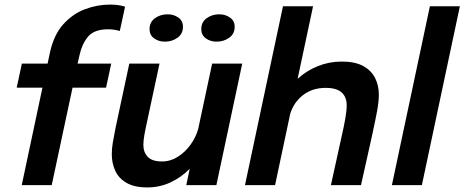

<svg xmlns="http://www.w3.org/2000/svg" viewBox="-20 -809 2030 839"><path d="M75 0 165.5 -426H53L75.5 -531H188L198 -578.5Q215 -656.5 256.2 -702.5Q297.5 -748.5 351.5 -768.8Q405.5 -789 460.5 -789Q486.5 -789 503.8 -785.5Q521 -782 526.5 -779.5L503.5 -673.5Q498 -675.5 483.8 -678.2Q469.5 -681 452.5 -681Q391 -681 364.2 -648.2Q337.5 -615.5 327.5 -568L319 -531H466L443.5 -426H297L206 0Z M624 10Q567 10 532.8 -10Q498.5 -30 483.5 -63Q468.5 -96 468.5 -135Q468.5 -159 472.8 -185Q477 -211 485 -250.5L545 -531H677L623 -279Q615 -243 610.8 -218.8Q606.5 -194.5 606.5 -175.5Q606.5 -144 625.5 -123.8Q644.5 -103.5 688 -103.5Q725 -103.5 757.2 -124Q789.5 -144.5 812.8 -177Q836 -209.5 846 -245L907 -531H1038.5L925.5 0H794L809 -71.5Q773 -34.5 725.5 -12.2Q678 10 624 10ZM701 -627Q673 -627 653.2 -641.5Q633.5 -656 633.5 -681.5Q633.5 -712.5 657.2 -729.5Q681 -746.5 712 -746.5Q739.5 -746.5 759.5 -732.2Q779.5 -718 779.5 -692Q779.5 -661 755.5 -644Q731.5 -627 701 -627ZM927 -627Q899 -627 879.2 -641.5Q859.5 -656 859.5 -681.5Q859.5 -712.5 883.2 -729.5Q907 -746.5 937.5 -746.5Q965 -746.5 985.2 -732.2Q1005.5 -718 1005.5 -692Q1005.5 -661 981.5 -644Q957.5 -627 927 -627Z M1050.5 0 1216.5 -781.5H1348L1280.5 -464.5Q1319 -500 1368.8 -520Q1418.5 -540 1473.5 -540Q1531.5 -540 1567 -520.5Q1602.5 -501 1619 -468.2Q1635.5 -435.5 1635.5 -396Q1635.5 -365.5 1627.8 -323.5Q1620 -281.5 1605 -213L1557.5 0H1426L1473 -213.5Q1482.5 -254.5 1488.8 -290.5Q1495 -326.5 1495 -348.5Q1495 -385 1473 -405Q1451 -425 1403 -425Q1345 -425 1304.2 -393.5Q1263.5 -362 1248 -311L1182 0Z M1989.5 -781.5 1823.5 0H1692.5L1858.5 -781.5Z"/></svg>

Font: Epilogue SemiBold
Style: Italic
Weight: 600
Italic angle: -12°
Designer: Tyler Finck
Foundry: Etcetera Type Co
Version: Version 2.111; ttfautohint (v1.8.3)